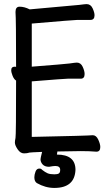

<svg xmlns="http://www.w3.org/2000/svg" viewBox="-20 -738 540 944"><path d="M247.1 186Q203.1 186 161.1 162.1Q148.9 153.8 148.9 133.8Q148.9 121.1 154.5 106Q160.2 90.8 172.9 90.8Q183.1 90.8 186 96.2Q202.1 108.9 214.1 114Q226.1 119.1 247.1 119.1Q262.2 119.1 269 115Q275.9 110.8 275.9 97.2Q275.9 78.1 252 78.1Q242.2 78.1 221.2 82Q200.2 82 189.7 70.6Q179.2 59.1 179.2 44.9Q179.2 40 187 8.8Q127.9 11.2 125 12.2Q113.8 16.1 98.1 16.1Q80.1 16.1 66.7 -3.9Q53.2 -23.9 53.2 -37.1Q53.2 -45.9 56.2 -59.6Q59.1 -73.2 59.1 -341.8Q48.8 -348.1 42 -365Q35.2 -381.8 35.2 -393.1Q35.2 -410.2 53.2 -410.2L59.1 -409.2Q59.1 -643.1 56.2 -679.2Q56.2 -705.1 76.2 -705.1Q100.1 -705.1 126 -691.9L369.1 -713.9Q398.9 -717.8 405.8 -717.8Q425.8 -717.8 435.3 -697.3Q444.8 -676.8 444.8 -663.1Q444.8 -640.1 424.8 -640.1H360.8Q346.2 -640.1 136.2 -622.1V-410.2Q299.8 -422.9 320.8 -425.8Q350.1 -430.2 357.9 -430.2Q377 -430.2 386.5 -409.7Q396 -389.2 396 -374Q396 -351.1 377 -351.1H313Q298.8 -351.1 136.2 -337.9V-64.9Q418 -70.8 436 -73.2Q453.1 -73.2 463.1 -51.5Q473.1 -29.8 473.1 -15.1Q473.1 7.8 454.1 7.8Q421.9 4.9 377 4.9L262.2 6.8L259.8 22Q351.1 22 351.1 97.2Q347.2 186 247.1 186Z"/></svg>

Font: LXGW WenKai Mono GB Screen
Style: Regular
Weight: 400
Monospace: yes
Designer: LXGW / Fontworks Inc.
Foundry: LXGW / Fontworks Inc.
Version: Version 1.510;January 18,2025